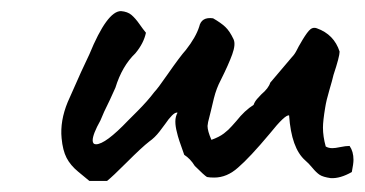

<svg xmlns="http://www.w3.org/2000/svg" viewBox="-20 -354 657 346"><path d="M91 -105Q88 -136 102 -170L126 -224L141 -256Q173 -334 198 -334Q210 -333 217 -327Q224 -321 231 -311Q238 -301 243 -295Q239 -276 224 -258Q200 -235 188 -196L178 -174Q166 -150 161 -137Q147 -112 147 -101Q147 -94 153 -94Q170 -94 211 -137Q227 -153 227 -153Q246 -172 258 -188Q264 -194 282 -220Q305 -253 315 -264Q333 -287 339 -306Q343 -324 364 -321Q378 -313 386 -305.5Q394 -298 401 -283Q405 -274 398.5 -256Q392 -238 378 -210Q370 -195 365.5 -177Q361 -159 360 -154L355 -134L354 -127Q354 -118 361 -102Q375 -107 383.5 -113.5Q392 -120 398 -127Q404 -134 406 -136Q421 -155 437 -165Q439 -171 444 -176.5Q449 -182 451 -184Q464 -195 467 -205L506 -251Q511 -256 515 -264Q519 -272 521 -275Q530 -291 536.5 -298.5Q543 -306 551 -303Q582 -292 592 -261Q592 -252 581 -219Q579 -210 573.5 -191.5Q568 -173 566 -160Q562 -136 562 -124Q562 -108 567 -90Q572 -87 579 -87Q584 -87 593.5 -89Q603 -91 610 -91Q617 -81 617 -66Q617 -59 614 -44Q593 -32 576 -33Q562 -35 556 -39Q550 -43 543 -51.5Q536 -60 530 -65Q505 -87 501 -146Q494 -148 466 -113Q430 -70 409 -52Q389 -34 366 -34Q358 -34 353 -35Q348 -38 331 -55Q323 -68 312 -75Q301 -105 299 -115Q296 -126 296 -135Q296 -144 300 -151Q296 -152 290 -146Q284 -140 278 -131Q276 -128 267.5 -117Q259 -106 249 -99Q236 -89 208 -61Q183 -36 173 -28H141Q135 -33 121 -44.5Q107 -56 100 -69.5Q93 -83 91 -105Z"/></svg>

Font: Caveat
Style: Regular
Weight: 400
Designer: Pablo Impallari
Foundry: Pablo Impallari
Version: Version 1.500; ttfautohint (v1.6)